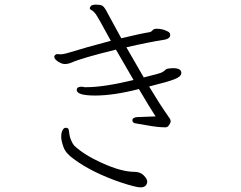

<svg xmlns="http://www.w3.org/2000/svg" viewBox="-20 -773 1040 828"><path d="M727 -479Q718 -479 704 -477Q697 -476 693 -471.5Q689 -467 679.5 -461.5Q670 -456 600 -439L525 -569Q620 -591 691 -602Q714 -607 714 -622Q714 -633 702 -638Q681 -649 656 -649H653Q642 -648 637.5 -642Q633 -636 624 -634Q590 -629 503 -608Q484 -643 466.5 -675Q449 -707 439 -725.5Q429 -744 421 -748.5Q413 -753 394.5 -753Q376 -753 371.5 -746.5Q367 -740 367 -739Q367 -733 375 -729Q383 -725 392 -713.5Q401 -702 458 -597Q348 -568 284 -548Q249 -537 236 -539Q223 -541 218.5 -536.5Q214 -532 214 -529Q214 -515 240 -502Q252 -496 264.5 -497Q277 -498 288 -503Q333 -523 480 -559L556 -428Q428 -397 353 -397H345Q339 -399 330 -399Q311 -399 311 -385Q311 -361 390.5 -361Q470 -361 579 -389Q629 -304 651 -271L571 -268Q551 -266 551 -254.5Q551 -243 564.5 -241Q578 -239 620 -231.5Q662 -224 691 -224H694Q703 -224 709.5 -234Q716 -244 716 -249.5Q716 -255 713 -260.5Q710 -266 692 -291Q674 -316 623 -400Q704 -420 733 -431.5Q762 -443 762 -458Q762 -479 727 -479ZM615 10Q615 -1 600 -16.5Q585 -32 559 -32Q504 -32 420 -70Q344 -104 300 -145Q293 -153 286.5 -168.5Q280 -184 279 -195.5Q278 -207 276 -214.5Q274 -222 263 -222Q252 -222 246 -202Q244 -196 244 -181.5Q244 -167 253.5 -139.5Q263 -112 297 -88Q376 -29 502 14Q566 35 586 35Q613 35 615 10Z"/></svg>

Font: LXGW WenKai Mono TC Light
Style: Regular
Weight: 300
Designer: LXGW / Fontworks Inc.
Foundry: LXGW / Fontworks Inc.
Version: Version 1.330